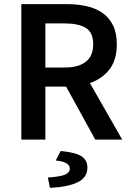

<svg xmlns="http://www.w3.org/2000/svg" viewBox="-20 -674 632 927"><path d="M83 0V-654H304Q355 -654 399 -644Q443 -634 475 -611.5Q507 -589 525.5 -552Q544 -515 544 -460Q544 -385 508.5 -339Q473 -293 414 -273L570 0H440L299 -256H199V0ZM199 -348H292Q359 -348 394.5 -376Q430 -404 430 -460Q430 -517 394.5 -539Q359 -561 292 -561H199ZM221 233 211 183Q272 179 294.5 169Q317 159 317 140Q317 107 249 101L273 55Q346 62 374 81Q402 100 402 135Q402 183 355 206Q308 229 221 233Z"/></svg>

Font: CV Source Sans Light
Style: Bold
Weight: 600
Designer: Paul D. Hunt
Foundry: Adobe Systems Incorporated
Version: Version 3.001